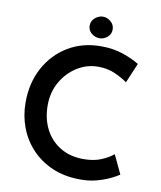

<svg xmlns="http://www.w3.org/2000/svg" viewBox="-97 -977 888 1061"><g transform="rotate(10 347.5 -446.0)"><path d="M640 -57Q625 -46 593 -30.5Q561 -15 517 -3Q473 9 421 8Q335 7 267.5 -22.5Q200 -52 152.5 -102.5Q105 -153 80 -219Q55 -285 55 -359Q55 -469 101 -554Q147 -639 227.5 -688Q308 -737 413 -737Q482 -737 537 -718Q592 -699 629 -676L582 -565Q554 -585 512 -604Q470 -623 417 -623Q353 -623 298.5 -588.5Q244 -554 211 -496Q178 -438 178 -365Q178 -290 208 -231.5Q238 -173 293.5 -139.5Q349 -106 423 -106Q481 -106 523 -123.5Q565 -141 590 -163ZM330 -839Q330 -865 350.5 -882.5Q371 -900 395 -900Q419 -900 439 -882.5Q459 -865 459 -839Q459 -812 439 -795.5Q419 -779 395 -779Q371 -779 350.5 -795.5Q330 -812 330 -839Z"/></g></svg>

Font: Reem Kufi Medium
Style: Regular
Weight: 500
Designer: Khaled Hosny
Version: Version 1.001